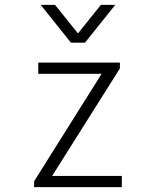

<svg xmlns="http://www.w3.org/2000/svg" viewBox="-20 -768 640 788"><path d="M120 0V-24L397 -465H137V-511H472V-487L194 -46H480V0ZM453 -748 329 -593H271L147 -748H206L315 -612H285L394 -748Z"/></svg>

Font: Chivo Mono Thin
Style: Regular
Weight: 250
Designer: Hector Gatti
Foundry: Omnibus-Type
Version: Version 1.008